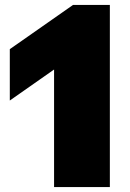

<svg xmlns="http://www.w3.org/2000/svg" viewBox="-20 -763 532 783"><path d="M200.5 0V-479.5L20 -353V-562.5L278 -743H428V0Z"/></svg>

Font: Encode Sans SmExp Black
Style: Regular
Weight: 900
Width: 6
Designer: Multiple Designers
Foundry: Impallari Type
Version: Version 3.002; ttfautohint (v1.8.3) -l 8 -r 50 -G 200 -x 14 